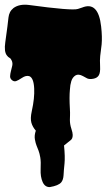

<svg xmlns="http://www.w3.org/2000/svg" viewBox="-21 -756 449 798"><path d="M399.4 -645.5Q404.3 -601.6 401.4 -571.3Q401.4 -571.3 395.5 -523.4Q393.6 -506.8 395 -480.5Q396.5 -454.1 389.6 -442.9Q382.8 -431.6 366.7 -428.7Q350.6 -425.8 341.3 -430.2Q332 -434.6 324.2 -439.5Q304.7 -450.2 292.5 -442.4Q280.3 -434.6 275.4 -418.9Q270.5 -403.3 269.5 -382.8Q266.6 -352.5 269.5 -303.7Q270.5 -286.1 270 -275.9Q269.5 -265.6 269.5 -257.8Q269.5 -239.3 275.4 -221.7Q281.2 -204.1 281.2 -195.3Q281.2 -186.5 278.8 -181.2Q276.4 -175.8 271.5 -172.4Q266.6 -168.9 262.7 -165.5Q258.8 -162.1 254.4 -158.7Q250 -155.3 245.1 -151.4Q250 -103.5 247.1 -75.7Q244.1 -47.9 243.2 -28.3Q242.2 -8.8 233.4 2Q221.7 15.6 186.5 21.5Q166 22.5 156.2 0.5Q146.5 -21.5 147.9 -52.7Q149.4 -84 146.5 -101.1Q143.6 -118.2 139.2 -129.9Q134.8 -141.6 130.9 -150.9Q127 -160.2 124 -176.8Q121.1 -193.4 127.9 -212.9Q114.3 -228.5 109.4 -246.1Q104.5 -263.7 110.8 -292.5Q117.2 -321.3 119.6 -344.7Q122.1 -368.2 121.1 -387.7Q119.1 -432.6 100.6 -439.5Q86.9 -443.4 70.8 -432.6Q54.7 -421.9 45.9 -418.9Q37.1 -416 28.8 -422.9Q20.5 -429.7 21 -439.5Q21.5 -449.2 24.4 -460.4Q27.3 -471.7 29.8 -482.4Q32.2 -493.2 28.3 -502.9Q24.4 -512.7 18.6 -515.6Q12.7 -518.6 7.8 -525.4Q-4.9 -541 1 -580.6Q6.8 -620.1 9.8 -645.5Q12.7 -670.9 14.2 -683.1Q15.6 -695.3 20.5 -705.1Q25.4 -714.8 35.2 -722.7Q59.6 -740.2 98.6 -735.4Q278.3 -710.9 302.7 -718.8Q312.5 -721.7 320.3 -724.6Q387.7 -752 399.4 -645.5Z"/></svg>

Font: Creepster
Style: Regular
Weight: 400
Designer: Font Diner, Inc
Foundry: Font Diner, Inc
Version: Version 1.002